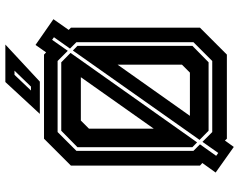

<svg xmlns="http://www.w3.org/2000/svg" viewBox="-110 -778 914 735"><g transform="rotate(-90 347.5 -411.0)"><path d="M152 26.5 54 -43 90.5 -94 80.5 -103V-597L183.5 -700H505.5L514 -692L542.5 -732.5L641 -664L600 -605.5L608.5 -597V-103L505.5 0H183.5L176.5 -7.5ZM271 -141.5H436.5L467 -172V-418.5ZM214 -70 179 -104.5 521 -589.5 539 -572V-132L476 -70ZM129 -33 171.5 -93.5 209 -56H481L553 -128V-576L528.5 -600.5L572 -662L562 -669L520 -609L481 -648H209L137 -576V-128L162 -103L118 -41ZM169.5 -114 151 -132V-572L214 -634H476L512 -598.5ZM222 -280 419 -559H253L222 -528ZM278.5 -716 400.5 -848H544L402 -716ZM368 -750H383L444 -813H428Z"/></g></svg>

Font: Tourney Thin
Style: Bold
Weight: 700
Version: Version 1.015